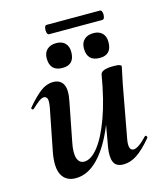

<svg xmlns="http://www.w3.org/2000/svg" viewBox="-100 -705 675 793"><g transform="rotate(-15 238.0 -308.5)"><path d="M127 13Q85 13 67.5 -19.5Q50 -52 63 -119L98 -297Q103 -326 98.5 -335Q94 -344 85 -344Q75 -344 62 -334Q49 -324 33 -309Q29 -305 25 -309Q21 -313 25 -317Q57 -355 83 -375Q109 -395 138 -395Q168 -395 180.5 -372Q193 -349 182 -297L151 -138Q141 -90 149 -67Q157 -44 178 -44Q207 -44 237.5 -82Q268 -120 295 -193.5Q322 -267 340 -374L358 -373Q339 -255 304 -168Q269 -81 224 -34Q179 13 127 13ZM332 9Q300 9 290.5 -13.5Q281 -36 288 -77L340 -374Q345 -394 396 -394Q416 -394 422.5 -391Q429 -388 429 -386Q429 -382 424 -360Q419 -338 414 -312L373 -89Q364 -40 388 -40Q398 -40 412.5 -50Q427 -60 446 -80Q449 -84 453 -79.5Q457 -75 454 -71Q418 -28 389.5 -9.5Q361 9 332 9ZM351 -441Q297 -441 297 -496Q297 -520 311.5 -533.5Q326 -547 351 -547Q375 -547 388.5 -533.5Q402 -520 402 -496Q402 -441 351 -441ZM192 -441Q138 -441 138 -496Q138 -520 152.5 -533.5Q167 -547 192 -547Q216 -547 229.5 -533.5Q243 -520 243 -496Q243 -441 192 -441ZM173 -590Q167 -590 164.5 -600Q162 -610 164.5 -620Q167 -630 173 -630H401Q408 -630 410.5 -620Q413 -610 410.5 -600Q408 -590 401 -590Z"/></g></svg>

Font: Cormorant Infant Light
Style: Italic
Weight: 300
Italic angle: -10°
Designer: Christian Thalmann (Catharsis Fonts)
Foundry: Catharsis Fonts
Version: Version 4.001